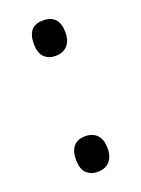

<svg xmlns="http://www.w3.org/2000/svg" viewBox="-114 -603 494 671"><g transform="rotate(-20 133.0 -267.5)"><path d="M74.2 -51.8Q74.2 -84.5 89.1 -101.3Q104 -118.2 131.8 -118.2Q160.2 -118.2 176 -101.3Q191.9 -84.5 191.9 -51.8Q191.9 -20 175.8 -2.9Q159.7 14.2 131.8 14.2Q106.9 14.2 90.6 -1.2Q74.2 -16.6 74.2 -51.8ZM74.2 -482.9Q74.2 -548.8 131.8 -548.8Q191.9 -548.8 191.9 -482.9Q191.9 -451.2 175.8 -434.1Q159.7 -417 131.8 -417Q106.9 -417 90.6 -432.4Q74.2 -447.8 74.2 -482.9Z"/></g></svg>

Font: f06597129
Style: Regular
Weight: 400
Foundry: Ascender Corporation
Version: Version 1.10